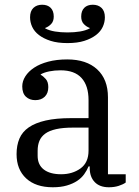

<svg xmlns="http://www.w3.org/2000/svg" viewBox="-20 -779 586 811"><path d="M203 12Q131 12 90.5 -25.5Q50 -63 50 -128Q50 -165 62 -193.5Q74 -222 101.5 -241Q129 -260 173 -270Q217 -280 280 -280H354V-356Q354 -417 324.5 -449.5Q295 -482 236 -482Q210 -482 188 -477.5Q166 -473 152 -465V-463Q163 -457 173.5 -445Q184 -433 184 -411Q184 -385 169 -370.5Q154 -356 129 -356Q105 -356 89.5 -370.5Q74 -385 74 -414Q74 -436 87 -456.5Q100 -477 124 -493Q148 -509 183.5 -518.5Q219 -528 264 -528Q345 -528 390.5 -486Q436 -444 436 -368V-43H511V-8Q500 0 481.5 6Q463 12 440 12Q401 12 380 -10Q359 -32 359 -69V-76H354Q347 -59 335.5 -43Q324 -27 306 -15Q288 -3 262.5 4.5Q237 12 203 12ZM238 -43Q286 -43 320 -67.5Q354 -92 354 -143V-240H289Q246 -240 217 -233.5Q188 -227 171 -214.5Q154 -202 146.5 -184Q139 -166 139 -142V-121Q139 -83 165 -63Q191 -43 238 -43ZM265 -597Q223 -597 193.5 -606.5Q164 -616 144.5 -631Q125 -646 116 -665.5Q107 -685 107 -706Q107 -732 121 -745.5Q135 -759 158 -759Q181 -759 194 -746Q207 -733 207 -709Q207 -689 196 -677.5Q185 -666 171 -661V-659Q188 -650 212 -646Q236 -642 265 -642Q294 -642 318 -646Q342 -650 359 -659V-661Q345 -666 334 -677.5Q323 -689 323 -709Q323 -733 336 -746Q349 -759 372 -759Q395 -759 409 -745.5Q423 -732 423 -706Q423 -685 414 -665.5Q405 -646 385.5 -631Q366 -616 336.5 -606.5Q307 -597 265 -597Z"/></svg>

Font: IBM Plex Serif
Style: Regular
Weight: 400
Designer: Mike Abbink, Paul van der Laan, Pieter van Rosmalen
Foundry: Bold Monday
Version: Version 3.001